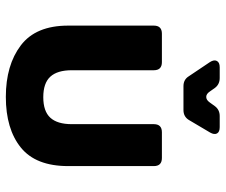

<svg xmlns="http://www.w3.org/2000/svg" viewBox="-76 -662 754 641"><g transform="rotate(90 300.5 -342.0)"><path d="M304 15Q198 15 132 -35Q66 -85 66 -193V-479Q66 -506 93 -506H188Q215 -506 215 -479V-205Q215 -157 236.5 -133.5Q258 -110 305 -110Q352 -110 373.5 -133.5Q395 -157 395 -205V-479Q395 -506 422 -506H508Q535 -506 535 -479V-193Q535 -85 473 -35Q411 15 304 15ZM268 -578Q246 -578 235 -596L188 -666Q179 -680 184 -689.5Q189 -699 205 -699H241Q262 -699 274 -683L286 -666Q294 -654 304 -654Q314 -654 322 -665L335 -683Q347 -699 368 -699H405Q421 -699 426 -690Q431 -681 423 -667L381 -596Q370 -578 348 -578Z"/></g></svg>

Font: Pitagon Sans
Style: Bold
Weight: 700
Designer: Travis Tran
Foundry: Pitagon
Version: Version 1.001; ttfautohint (v1.8.4.7-5d5b);gftools[0.9.26]